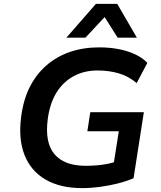

<svg xmlns="http://www.w3.org/2000/svg" viewBox="-20 -959 829 989"><path d="M403 10Q290 10 214 -34.5Q138 -79 106 -161.5Q74 -244 89 -357Q100 -444 133 -510Q166 -576 219 -622Q272 -668 340.5 -691.5Q409 -715 491 -715Q544 -715 591 -706Q638 -697 676.5 -679Q715 -661 739 -635L684 -531Q643 -566 592.5 -581Q542 -596 482 -596Q414 -596 360 -567Q306 -538 271.5 -483Q237 -428 226 -346Q210 -225 260.5 -165Q311 -105 421 -105Q474 -105 517 -112Q560 -119 596 -133L559 -74L592 -283H430L445 -381H721L668 -41Q634 -26 589 -14.5Q544 -3 496 3.5Q448 10 403 10ZM322 -765 474 -939H584L685 -765H586L519 -871L420 -765Z"/></svg>

Font: Nunito Sans 7pt
Style: Bold Italic
Weight: 700
Italic angle: -9°
Version: Version 3.101;gftools[0.9.27]